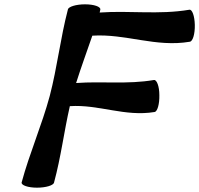

<svg xmlns="http://www.w3.org/2000/svg" viewBox="-20 -844 921 888"><path d="M294 -800C259 -666 245 -534 210 -400C174 -266 116 -134 80 0C78 13 110 24 151 24C193 24 228 13 230 0C262 -118 276 -235 303 -353C437 -362 557 -303 695 -326C708 -328 718 -363 717 -404C717 -445 705 -476 692 -474C569 -453 453 -469 332 -460C355 -533 382 -606 407 -679C562 -689 700 -624 858 -651C872 -653 882 -688 881 -729C880 -770 869 -801 856 -799C713 -775 580 -796 441 -786C442 -791 443 -795 444 -800C446 -813 415 -824 373 -824C332 -824 296 -813 294 -800Z"/></svg>

Font: Nupuram Black Oblique
Style: Regular
Weight: 900
Designer: Santhosh Thottingal (santhosh.thottingal@gmail.com)
Foundry: SMC
Version: Version 1.000